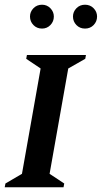

<svg xmlns="http://www.w3.org/2000/svg" viewBox="-27 -793 431 813"><path d="M-7 0 -4 -16 66 -57 145 -503 84 -544 87 -560H337L334 -544L262 -503L183 -57L245 -16L242 0ZM151 -672Q129 -672 114.5 -687Q100 -702 100 -723Q100 -743 114.5 -758Q129 -773 151 -773Q172 -773 186.5 -758Q201 -743 201 -723Q201 -702 186.5 -687Q172 -672 151 -672ZM333 -672Q311 -672 296.5 -687Q282 -702 282 -723Q282 -743 296.5 -758Q311 -773 333 -773Q355 -773 369.5 -758Q384 -743 384 -723Q384 -702 369.5 -687Q355 -672 333 -672Z"/></svg>

Font: Spectral SC SemiBold
Style: Italic
Weight: 600
Italic angle: -10°
Designer: Jean-Baptiste Levee
Foundry: Production Type
Version: Version 2.001